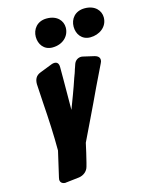

<svg xmlns="http://www.w3.org/2000/svg" viewBox="-140 -1073 869 1137"><g transform="rotate(-15 294.5 -504.5)"><path d="M482 -814C537 -814 589 -849 589 -908C589 -949 557 -989 493 -989C433 -989 402 -947 402 -900C402 -856 429 -814 482 -814ZM250 -814C314 -814 356 -856 356 -908C356 -949 325 -989 260 -989C200 -989 170 -945 170 -900C170 -856 197 -814 250 -814ZM202 -30C230 -34 254 -53 261 -80L267 -102C276 -139 287 -183 294 -218C321 -275 390 -415 438 -519L501 -649C505 -656 507 -663 507 -669C507 -678 504 -693 477 -700L412 -715C407 -716 403 -717 399 -717C382 -717 361 -708 353 -681L348 -666C345 -659 343 -652 341 -645L336 -630C335 -628 335 -627 334 -625L330 -614C329 -613 329 -611 328 -609C307 -545 279 -473 262 -428C262 -475 263 -537 263 -614V-690C263 -712 254 -723 236 -723C231 -723 226 -722 220 -720L143 -690C114 -679 104 -657 104 -628L111 -510C118 -410 123 -312 123 -216L87 -60C86 -55 85 -51 85 -48C85 -29 99 -20 117 -20L121 -21H123Z"/></g></svg>

Font: Bangerz
Style: Bold
Weight: 700
Designer: vernon adams
Foundry: Vernon Adams
Version: Version 2.10;December 28, 2023;FontCreator 13.0.0.2683 64-bi